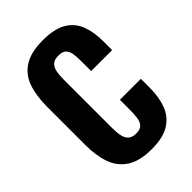

<svg xmlns="http://www.w3.org/2000/svg" viewBox="-241 -922 1035 1035"><g transform="rotate(-45 276.5 -404.5)"><path d="M286 11Q196 11 143.5 -23Q91 -57 70 -117.5Q49 -178 49 -258V-549Q49 -633 70 -693.5Q91 -754 143.5 -787Q196 -820 286 -820Q373 -820 422.5 -791Q472 -762 492.5 -709Q513 -656 513 -586V-518H353V-594Q353 -622 350 -646.5Q347 -671 333.5 -686.5Q320 -702 287 -702Q254 -702 239 -686Q224 -670 220 -644.5Q216 -619 216 -588V-220Q216 -186 221.5 -160.5Q227 -135 242.5 -121.5Q258 -108 287 -108Q319 -108 332.5 -123.5Q346 -139 349.5 -165Q353 -191 353 -220V-299H513V-232Q513 -161 493 -106.5Q473 -52 424 -20.5Q375 11 286 11Z"/></g></svg>

Font: Oswald SemiBold
Style: Regular
Weight: 600
Designer: Vernon Adams
Foundry: Vernon Adams
Version: Version 4.100; ttfautohint (v1.8.1.43-b0c9)